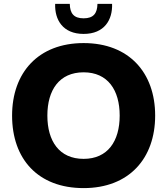

<svg xmlns="http://www.w3.org/2000/svg" viewBox="-20 -953 858 985"><path d="M409 -779C516 -779 558 -852 555 -933H480C479 -885 460 -859 409 -859C358 -859 339 -885 338 -933H263C260 -852 302 -779 409 -779ZM42 -360C42 -137 175 12 409 12C642 12 776 -140 776 -360C776 -580 642 -732 409 -732C176 -732 42 -580 42 -360ZM223 -360C223 -491 284 -582 409 -582C533 -582 594 -491 594 -360C594 -229 533 -138 409 -138C284 -138 223 -229 223 -360Z"/></svg>

Font: Kufam Arabic Latin Roman Bold
Style: Regular
Weight: 700
Designer: Wael Morcos & Artur Schmal
Version: Version 1.200;PS 001.200;hotconv 1.0.88;makeotf.lib2.5.64775